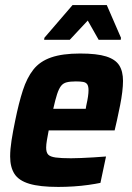

<svg xmlns="http://www.w3.org/2000/svg" viewBox="-20 -729 520 757"><path d="M210 8Q137 8 95.5 -4.5Q54 -17 37 -43.5Q20 -70 20 -112Q20 -140 25.5 -175.5Q31 -211 40 -254Q54 -323 70 -372.5Q86 -422 111.5 -454.5Q137 -487 181.5 -502.5Q226 -518 296 -518Q362 -518 398.5 -506.5Q435 -495 450 -471.5Q465 -448 465 -410Q465 -391 462 -366Q459 -341 453.5 -313.5Q448 -286 441 -254L432 -215H172Q168 -194 165 -176.5Q162 -159 162 -147Q162 -128 170 -119.5Q178 -111 199.5 -108Q221 -105 260 -105Q277 -105 300 -106Q323 -107 348.5 -108.5Q374 -110 398 -112L376 -8Q357 -4 329 0Q301 4 270 6Q239 8 210 8ZM190 -300H318L320 -312Q325 -334 327 -348.5Q329 -363 329 -373Q329 -389 324 -396.5Q319 -404 308 -406Q297 -408 279 -408Q257 -408 243 -404.5Q229 -401 220.5 -390Q212 -379 205 -357.5Q198 -336 190 -300ZM154 -572 155 -580 266 -709H401L457 -580L456 -572H369L326 -648L255 -572Z"/></svg>

Font: Saira SemiCondensed
Style: Bold Italic
Weight: 700
Width: 4
Italic angle: -12°
Designer: Hector Gatti with collaboration of the Omnibus-Type team
Foundry: Omnibus-Type
Version: Version 1.101